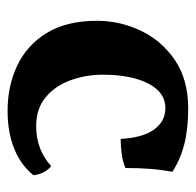

<svg xmlns="http://www.w3.org/2000/svg" viewBox="-25 -482 516 506"><g transform="rotate(90 233.0 -229.0)"><path d="M441.8 -59.2Q415.3 -26.1 372.2 -8.6Q329 9 272.5 9Q205.4 9 151.6 -17Q97.8 -43 66.3 -95.2Q34.8 -147.4 34.8 -227Q34.8 -287 60.9 -342Q87 -397 138.4 -432Q189.9 -467 266.3 -467Q320.1 -467 360.7 -456.5Q401.3 -446 432.9 -425.1Q427.4 -396.7 425.1 -367.4Q422.8 -338 422.8 -301.7Q407 -294.6 385.9 -291.8Q364.8 -289 346 -289Q343.1 -347 321.4 -377Q299.7 -406.9 265.1 -406.9Q223.4 -406.9 200.1 -361.7Q176.9 -316.5 176.9 -241.5Q176.9 -197.7 191.3 -157.4Q205.7 -117.1 235.9 -91.7Q266 -66.3 312.6 -66.3Q344.6 -66.3 371.2 -76.8Q397.9 -87.4 417.8 -106Q427.4 -98.3 433.9 -86.1Q440.3 -73.9 441.8 -59.2Z"/></g></svg>

Font: Vollkorn
Style: Regular
Weight: 400
Designer: Friedrich Althausen
Foundry: Friedrich Althausen
Version: Version 5.001